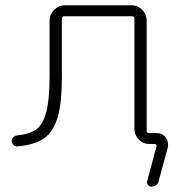

<svg xmlns="http://www.w3.org/2000/svg" viewBox="-20 -540 667 720"><path d="M45 9Q37 10 31 4Q25 -2 24 -10Q23 -19 29 -25Q35 -31 44 -32Q92 -37 116.5 -55Q141 -73 153.5 -120Q166 -167 166 -257V-463Q166 -486 183 -503Q200 -520 223 -520H474Q497 -520 513.5 -503Q530 -486 530 -463V-49Q530 -41 539 -41H567Q589 -41 601.5 -24Q614 -7 609 14L575 139Q573 148 565.5 154Q558 160 548 160Q540 160 535 153.5Q530 147 532 139L567 8Q568 5 566 2.5Q564 0 561 0H540Q517 0 500.5 -17Q484 -34 484 -57V-471Q484 -479 475 -479H220Q212 -479 212 -471V-251Q212 -153 196 -99.5Q180 -46 145.5 -21.5Q111 3 45 9Z"/></svg>

Font: Rounded Mplus 1c Light
Style: Regular
Weight: 300
Version: Version 1.059.20150529